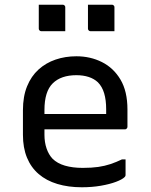

<svg xmlns="http://www.w3.org/2000/svg" viewBox="-20 -781 640 812"><path d="M303 -543Q362 -543 411 -518.5Q460 -494 489.5 -444.5Q519 -395 519 -318V-245Q519 -242 517.5 -239.5Q516 -237 514 -235.5Q512 -234 508 -234H249Q232 -234 215 -234Q198 -234 182 -234H152L139 -299H429Q429 -304 429 -309Q429 -314 429 -319Q429 -358 420.5 -386.5Q412 -415 394 -433Q378 -448 355 -455.5Q332 -463 303 -463Q238 -463 203 -428.5Q168 -394 168 -316V-211Q168 -179 177 -153Q186 -127 202 -110Q222 -90 254.5 -80.5Q287 -71 330 -71Q368 -71 395.5 -75Q423 -79 447 -87Q471 -95 496 -107H511Q511 -91 511 -74Q511 -57 511 -40Q511 -38 510 -36Q509 -34 507 -32Q497 -22 470.5 -12Q444 -2 406.5 4.5Q369 11 326 11Q269 11 222.5 -3Q176 -17 143.5 -45Q111 -73 94 -114.5Q77 -156 77 -211V-315Q77 -373 94.5 -416Q112 -459 143 -487Q174 -515 215 -529Q256 -543 303 -543ZM144 -761Q169 -761 194.5 -761Q220 -761 245 -761Q249 -761 251 -759.5Q253 -758 254.5 -756Q256 -754 256 -750V-649Q231 -649 205.5 -649Q180 -649 155 -649Q152 -649 149.5 -650.5Q147 -652 145.5 -654.5Q144 -657 144 -660ZM352 -761Q377 -761 402.5 -761Q428 -761 453 -761Q457 -761 459 -759.5Q461 -758 462.5 -756Q464 -754 464 -750V-649Q439 -649 413.5 -649Q388 -649 363 -649Q360 -649 357.5 -650.5Q355 -652 353.5 -654.5Q352 -657 352 -660Z"/></svg>

Font: Recursive Monospace
Style: Regular
Weight: 400
Version: Version 1.047